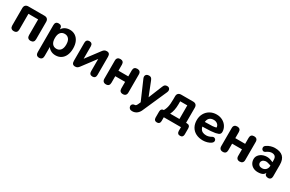

<svg xmlns="http://www.w3.org/2000/svg" viewBox="158 -1822 5033 3328"><g transform="rotate(30 2675.0 -157.5)"><path d="M67.5 -64V-410.8Q67.5 -449.3 88 -469.7Q108.4 -490 146.7 -490H466.3Q504.8 -490 525.1 -469.7Q545.5 -449.3 545.5 -410.8V-64Q545.5 -28.9 526.8 -10.2Q508.2 8.4 474.1 8.4Q440 8.4 421.7 -10.2Q403.5 -28.9 403.5 -64V-379.7H209.5V-64Q209.5 -28.9 191.8 -10.2Q174 8.4 138.9 8.4Q104.8 8.4 86.2 -10.2Q67.5 -28.9 67.5 -64Z M681.3 114.8V-426.8Q681.3 -461.9 698.2 -480.2Q715 -498.4 748.3 -498.4Q782.4 -498.4 799.4 -480.2Q816.3 -461.9 816.3 -426.8V-355.4L805.3 -391.5Q819.9 -440.5 865.9 -470.5Q911.9 -500.4 972.3 -500.4Q1036.1 -500.4 1083 -469.3Q1129.9 -438.2 1155.8 -380.9Q1181.7 -323.6 1181.7 -245.4Q1181.7 -167.2 1156.2 -109.5Q1130.7 -51.8 1083.4 -20.7Q1036.1 10.4 972.3 10.4Q913.1 10.4 867.7 -18.4Q822.3 -47.1 806.5 -94.5H818.5V114.8Q818.5 150.1 801 169.2Q783.4 188.4 749.5 188.4Q715.6 188.4 698.5 169.2Q681.3 150.1 681.3 114.8ZM1044.3 -245.4Q1044.3 -318.9 1013.5 -356.3Q982.8 -393.8 930.3 -393.8Q877 -393.8 846.7 -356.3Q816.3 -318.9 816.3 -245.4Q816.3 -171.9 846.7 -134.1Q877 -96.3 930.3 -96.3Q982.8 -96.3 1013.5 -134.1Q1044.3 -171.9 1044.3 -245.4Z M1299.5 -67.4V-430.7Q1299.5 -463.3 1316.5 -480.9Q1333.4 -498.4 1364.1 -498.4Q1394.8 -498.4 1411.2 -480.9Q1427.7 -463.3 1427.7 -430.7V-147.5H1401.1L1630.9 -453.1Q1645.7 -473.6 1663.7 -486Q1681.8 -498.4 1711.3 -498.4Q1744.4 -498.4 1760.3 -480.2Q1776.3 -461.9 1776.3 -423.4V-59.4Q1776.3 -26.7 1759.8 -9.1Q1743.4 8.4 1712.7 8.4Q1681 8.4 1664.6 -9.1Q1648.1 -26.7 1648.1 -59.4V-343.4H1675.5L1444.9 -36.9Q1429.3 -15.7 1411.6 -3.6Q1394 8.4 1365.3 8.4Q1332.2 8.4 1315.9 -10.2Q1299.5 -28.9 1299.5 -67.4Z M1911.5 -64V-426.8Q1911.5 -461.9 1930.2 -480.2Q1948.8 -498.4 1982.9 -498.4Q2017 -498.4 2035.3 -480.2Q2053.5 -461.9 2053.5 -426.8V-305.9H2250.5V-426.8Q2250.5 -461.9 2268.7 -480.2Q2287 -498.4 2321.1 -498.4Q2355.2 -498.4 2373.8 -480.2Q2392.5 -461.9 2392.5 -426.8V-64Q2392.5 -28.9 2373.8 -10.2Q2355.2 8.4 2321.1 8.4Q2287 8.4 2268.7 -10.2Q2250.5 -28.9 2250.5 -64V-195.7H2053.5V-64Q2053.5 -28.9 2035.8 -10.2Q2018 8.4 1982.9 8.4Q1948.8 8.4 1930.2 -10.2Q1911.5 -28.9 1911.5 -64Z M2586.2 67Q2590.6 66.8 2596.4 66.8Q2606.7 66.8 2616.9 58.4Q2627.1 50 2636.5 30.4L2640.7 21.6L2674.1 -52.6V5.6L2495.6 -405.6Q2484.6 -430.3 2488.5 -451.5Q2492.4 -472.8 2510 -485.6Q2527.7 -498.4 2558 -498.4Q2584 -498.4 2599.8 -486Q2615.5 -473.6 2628 -441.5L2751.9 -129.3H2720.7L2848.2 -442.7Q2860.7 -474.6 2877.1 -486.5Q2893.5 -498.4 2922.6 -498.4Q2946.1 -498.4 2961.2 -485.5Q2976.3 -472.6 2979.3 -451.3Q2982.2 -430.1 2971.9 -406.4L2769.9 51.3L2764.4 63.9Q2742.1 121.8 2702.5 152.9Q2663 184 2606.8 184Q2574.7 184 2556.5 167.4Q2538.4 150.8 2535.9 125.2Q2534.9 111 2540.8 98.4Q2546.7 85.9 2558.5 77.7Q2570.3 69.4 2586.2 67Z M3017.8 75.2V-44.7Q3017.8 -76 3034.5 -92.7Q3051.3 -109.5 3082.6 -109.5H3141.6L3057.6 -79.8Q3094.8 -131.4 3110.1 -191.2Q3125.3 -251.1 3125.3 -352.9V-410.8Q3125.3 -449.3 3145.8 -469.7Q3166.3 -490 3204.6 -490H3441.3Q3479.8 -490 3500.1 -469.7Q3520.5 -449.3 3520.5 -410.8V-43.5L3454.5 -109.5H3536.7Q3568 -109.5 3584.8 -92.7Q3601.5 -76 3601.5 -44.7V75.2Q3601.5 105.7 3586.2 122.1Q3570.8 138.4 3541.5 138.4Q3512 138.4 3496.7 122.1Q3481.4 105.7 3481.4 75.2V0H3137.9V75.2Q3137.9 105.7 3122.7 122.1Q3107.4 138.4 3078.8 138.4Q3049.5 138.4 3033.6 122.1Q3017.8 105.7 3017.8 75.2ZM3387.9 -109.3V-381.7H3245.9V-317.7Q3245.9 -258.6 3234.4 -203.5Q3222.9 -148.4 3202 -109.3Z M3656.6 -244.8Q3656.6 -318.8 3689.8 -377Q3723 -435.2 3780.8 -467.8Q3838.5 -500.4 3910.5 -500.4Q3979.3 -500.4 4033 -470.4Q4086.6 -440.4 4115.9 -391Q4145.2 -341.7 4145.2 -287.5Q4145.2 -262.8 4134.3 -248.4Q4123.3 -234 4105.7 -226.5Q4088.1 -219 4059.5 -213L4045.5 -210Q4008 -202.8 3962.9 -199.8Q3917.7 -196.8 3840.4 -195Q3808.1 -194.8 3772.3 -194L3775.8 -285.5H3806.5Q3893.5 -285.5 3945.9 -289.2Q3998.3 -292.8 4036.1 -308.4L4019.5 -295.2Q4021.7 -338.7 3990.8 -366.5Q3959.8 -394.2 3912.6 -394.2Q3854.5 -394.2 3823.6 -360.5Q3792.8 -326.8 3792.8 -260.6V-247.3Q3792.8 -192.4 3809.5 -158.5Q3826.3 -124.6 3856.3 -109.6Q3886.2 -94.6 3928.8 -94.6Q3954.2 -94.6 3979.9 -102Q4005.6 -109.4 4031.5 -124.4Q4059.5 -141.1 4084.1 -127.1Q4108.7 -113.1 4108.9 -84.2Q4109.1 -55.3 4076.6 -33.2Q4047 -13 4006.5 -1.4Q3966 10.2 3924.3 10.4Q3842.6 10.6 3781.8 -20.8Q3721.1 -52.2 3688.8 -109.7Q3656.6 -167.2 3656.6 -244.8Z M4250.5 -64V-426.8Q4250.5 -461.9 4269.2 -480.2Q4287.8 -498.4 4321.9 -498.4Q4356 -498.4 4374.3 -480.2Q4392.5 -461.9 4392.5 -426.8V-305.9H4589.5V-426.8Q4589.5 -461.9 4607.7 -480.2Q4626 -498.4 4660.1 -498.4Q4694.2 -498.4 4712.8 -480.2Q4731.5 -461.9 4731.5 -426.8V-64Q4731.5 -28.9 4712.8 -10.2Q4694.2 8.4 4660.1 8.4Q4626 8.4 4607.7 -10.2Q4589.5 -28.9 4589.5 -64V-195.7H4392.5V-64Q4392.5 -28.9 4374.8 -10.2Q4357 8.4 4321.9 8.4Q4287.8 8.4 4269.2 -10.2Q4250.5 -28.9 4250.5 -64Z M4847.3 -151.6Q4847.3 -206.4 4889.3 -246.9Q4931.3 -287.4 4996.4 -297.9Q5061.5 -308.4 5125.4 -281L5173.8 -260.1V-193.3L5122.8 -210Q5077.7 -226.7 5043.5 -221.6Q5009.3 -216.5 4990.7 -196.9Q4972.2 -177.4 4972.2 -153.3Q4972.2 -122.3 4993.2 -103.8Q5014.3 -85.2 5052.6 -85.2Q5082.1 -85.2 5106.2 -98.5Q5130.3 -111.8 5144.1 -136.5Q5158 -161.3 5158 -192.4V-312Q5158 -357.9 5136 -380.7Q5113.9 -403.4 5068.8 -403.4Q5049.3 -403.4 5022.9 -394Q4996.5 -384.5 4965.9 -362.9Q4937.1 -342.9 4912.9 -357.2Q4888.6 -371.6 4886.5 -401.1Q4884.5 -430.7 4912.9 -450.3Q4949.7 -477.3 4993.6 -489.9Q5037.5 -502.6 5071.9 -502.8Q5182.8 -503.8 5237.6 -451.3Q5292.4 -398.8 5292.4 -291.9V-59.4Q5292.4 -28.1 5275.5 -9.9Q5258.7 8.4 5227 8.4Q5195.9 8.4 5178.1 -7.3Q5160.2 -23 5160.2 -53.3V-84.6L5167.6 -80.3Q5157.6 -31 5121.5 -10.3Q5085.5 10.4 5021.9 10.4Q4969.3 10.4 4929.3 -11.1Q4889.4 -32.6 4868.4 -69.7Q4847.3 -106.8 4847.3 -151.6Z"/></g></svg>

Font: SN Pro Thin
Style: Regular
Weight: 200
Designer: Tobias Whetton
Foundry: Supernotes
Version: Version 1.003;Glyphs 3.3 (3324)